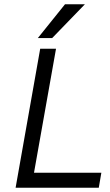

<svg xmlns="http://www.w3.org/2000/svg" viewBox="-20 -878 515 898"><path d="M377 -858 224 -700H157L284 -858ZM442 0H53L168 -650H242L139 -70H454Z"/></svg>

Font: Overused Grotesk
Style: Italic
Weight: 400
Italic angle: -10°
Version: Version 0.003